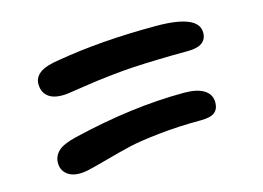

<svg xmlns="http://www.w3.org/2000/svg" viewBox="-62 -620 825 602"><g transform="rotate(-15 350.0 -318.5)"><path d="M159.2 -377.9Q118.7 -373.5 98.4 -387.9Q78.1 -402.3 78.1 -430.2Q78.1 -452.1 97.2 -466.3Q116.2 -480.5 161.1 -486.8Q302.7 -511.2 481 -511.2Q619.1 -511.2 619.1 -453.1Q619.1 -409.2 557.1 -409.2Q504.4 -409.2 456.8 -407.7Q409.2 -406.2 379.6 -404.5Q350.1 -402.8 310.8 -398.7Q271.5 -394.5 258.3 -392.6Q245.1 -390.6 205.6 -384.8Q166 -378.9 159.2 -377.9ZM157.2 -128.9Q117.2 -121.1 95.2 -135Q73.2 -148.9 73.2 -175.8Q73.2 -196.8 88.9 -212.6Q104.5 -228.5 147 -238.8Q342.8 -286.1 512.2 -286.1Q554.2 -286.1 576.7 -272Q599.1 -257.8 599.1 -231.9Q599.1 -210.4 585.9 -199.7Q572.8 -189 541 -189Q467.3 -189 404.1 -182.1Q340.8 -175.3 307.1 -167.5Q273.4 -159.7 226.3 -146.7Q179.2 -133.8 157.2 -128.9Z"/></g></svg>

Font: Shantell Sans Bouncy
Style: Regular
Weight: 500
Designer: Stephen Nixon, Anya Danilova, Shantell Martin
Foundry: Arrow Type
Version: Version 1.006;[9816181b4]